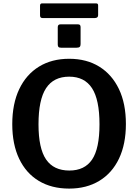

<svg xmlns="http://www.w3.org/2000/svg" viewBox="-20 -1097 810 1127"><path d="M386 10Q283 10 208 -35Q133 -80 92.5 -165Q52 -250 52 -368Q52 -488 93 -574Q134 -660 209 -706Q284 -752 386 -752Q488 -752 562.5 -706Q637 -660 678 -574.5Q719 -489 719 -369Q719 -251 678.5 -166Q638 -81 563 -35.5Q488 10 386 10ZM387 -96Q477 -96 520.5 -160.5Q564 -225 564 -367Q564 -512 520 -579.5Q476 -647 386 -647Q295 -647 250.5 -579.5Q206 -512 206 -367Q206 -226 250.5 -161Q295 -96 387 -96ZM453 -938V-838Q453 -827 448 -822Q443 -817 430 -817H338Q327 -817 323 -821.5Q319 -826 319 -836V-937Q319 -954 334 -954H439Q453 -954 453 -938ZM556 -1065V-1008Q556 -991 536 -991H230Q222 -991 218.5 -995Q215 -999 215 -1007V-1063Q215 -1077 226 -1077H545Q556 -1077 556 -1065Z"/></svg>

Font: Libre Franklin Thin SemiBold
Style: Regular
Weight: 600
Version: Version 3.000